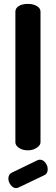

<svg xmlns="http://www.w3.org/2000/svg" viewBox="-20 -772 287 986"><path d="M63 194Q47 194 35 178Q23 162 23 145Q23 124 40 115L172 51Q180 48 185 48Q201 48 213 63.5Q225 79 225 97Q225 120 207 128L77 190Q67 194 63 194ZM188 -712V-41Q188 -26 168.5 -13Q149 0 123 0Q96 0 77.5 -12.5Q59 -25 59 -41V-712Q59 -730 76.5 -741Q94 -752 123 -752Q150 -752 169 -741Q188 -730 188 -712Z"/></svg>

Font: Dosis
Style: Regular
Weight: 400
Designer: Edgar Tolentino, Pablo Impallari, Igino Marini
Foundry: Edgar Tolentino, Pablo Impallari, Igino Marini
Version: Version 1.007;Glyphs 3.1.1 (3134)